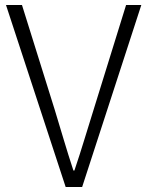

<svg xmlns="http://www.w3.org/2000/svg" viewBox="-20 -749 590 769"><path d="M243 0H309L546 -729H485L355 -310C327 -222 308 -154 278 -66H274C245 -154 226 -222 199 -310L68 -729H4Z"/></svg>

Font: Genne Gothic Light
Style: Regular
Weight: 300
Designer: Ryoko NISHIZUKA (kana & ideographs); Paul D. Hunt (Latin, Greek & Cyrillic); Wenlong ZHANG (bopomofo); Sandoll Communica
Foundry: Adobe Systems Incorporated
Version: Version 1.004;PS 1.004;hotconv 16.6.51;makeotf.lib2.5.65220